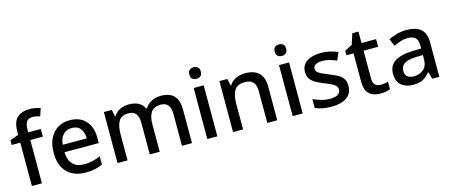

<svg xmlns="http://www.w3.org/2000/svg" viewBox="-48 -1451 4589 1960"><g transform="rotate(-15 2246.5 -470.5)"><path d="M346 -551H213V-93H107V-551H16V-601L107 -634V-668Q107 -771 154.5 -814.5Q202 -858 287 -858Q322 -858 351 -852Q380 -846 400 -839L373 -758Q356 -763 335.5 -767.5Q315 -772 292 -772Q213 -772 213 -667V-632H346Z M652 -642Q758 -642 819 -576.5Q880 -511 880 -398V-340H518Q520 -257 561.5 -213Q603 -169 678 -169Q730 -169 770.5 -178.5Q811 -188 854 -207V-119Q813 -101 772 -92Q731 -83 674 -83Q595 -83 535.5 -114Q476 -145 442.5 -206.5Q409 -268 409 -358Q409 -449 439.5 -512Q470 -575 524.5 -608.5Q579 -642 652 -642ZM652 -560Q595 -560 560.5 -523Q526 -486 520 -418H774Q773 -481 743.5 -520.5Q714 -560 652 -560Z M1616 -642Q1707 -642 1753 -595Q1799 -548 1799 -444V-93H1693V-430Q1693 -555 1592 -555Q1520 -555 1489 -510.5Q1458 -466 1458 -383V-93H1353V-430Q1353 -555 1251 -555Q1175 -555 1146.5 -506Q1118 -457 1118 -365V-93H1012V-632H1096L1111 -560H1117Q1141 -602 1184 -622Q1227 -642 1275 -642Q1400 -642 1439 -555H1447Q1473 -600 1519 -621Q1565 -642 1616 -642Z M2015 -837Q2039 -837 2057 -823Q2075 -809 2075 -776Q2075 -744 2057 -729.5Q2039 -715 2015 -715Q1989 -715 1971.5 -729.5Q1954 -744 1954 -776Q1954 -809 1971.5 -823Q1989 -837 2015 -837ZM2067 -632V-93H1961V-632Z M2506 -642Q2600 -642 2650 -595Q2700 -548 2700 -444V-93H2595V-429Q2595 -555 2484 -555Q2401 -555 2370 -506Q2339 -457 2339 -365V-93H2233V-632H2317L2332 -560H2338Q2364 -602 2409.5 -622Q2455 -642 2506 -642Z M2917 -837Q2941 -837 2959 -823Q2977 -809 2977 -776Q2977 -744 2959 -729.5Q2941 -715 2917 -715Q2891 -715 2873.5 -729.5Q2856 -744 2856 -776Q2856 -809 2873.5 -823Q2891 -837 2917 -837ZM2969 -632V-93H2863V-632Z M3493 -245Q3493 -166 3435 -124.5Q3377 -83 3274 -83Q3217 -83 3176.5 -91.5Q3136 -100 3102 -116V-209Q3137 -192 3184.5 -178.5Q3232 -165 3277 -165Q3337 -165 3363.5 -184Q3390 -203 3390 -235Q3390 -253 3380 -267.5Q3370 -282 3342.5 -297.5Q3315 -313 3262 -333Q3210 -354 3174.5 -374.5Q3139 -395 3120 -423.5Q3101 -452 3101 -497Q3101 -567 3157.5 -604.5Q3214 -642 3307 -642Q3356 -642 3399.5 -632Q3443 -622 3484 -604L3449 -523Q3414 -538 3377 -548.5Q3340 -559 3302 -559Q3254 -559 3229 -544Q3204 -529 3204 -502Q3204 -483 3216 -469Q3228 -455 3256.5 -441Q3285 -427 3335 -407Q3385 -388 3420.5 -368Q3456 -348 3474.5 -319Q3493 -290 3493 -245Z M3813 -169Q3834 -169 3856 -172.5Q3878 -176 3894 -182V-102Q3876 -94 3847.5 -88.5Q3819 -83 3790 -83Q3746 -83 3709 -98Q3672 -113 3650.5 -150Q3629 -187 3629 -253V-551H3554V-599L3633 -639L3670 -753H3735V-632H3889V-551H3735V-255Q3735 -211 3756.5 -190Q3778 -169 3813 -169Z M4211 -642Q4312 -642 4362.5 -597.5Q4413 -553 4413 -458V-93H4338L4317 -168H4313Q4278 -124 4239.5 -103.5Q4201 -83 4133 -83Q4060 -83 4012 -122.5Q3964 -162 3964 -246Q3964 -328 4026 -371Q4088 -414 4217 -418L4309 -421V-451Q4309 -510 4282 -534.5Q4255 -559 4206 -559Q4165 -559 4127 -547Q4089 -535 4054 -518L4020 -595Q4058 -615 4107.5 -628.5Q4157 -642 4211 -642ZM4236 -350Q4144 -346 4108.5 -319.5Q4073 -293 4073 -245Q4073 -203 4098 -184Q4123 -165 4163 -165Q4225 -165 4266.5 -200Q4308 -235 4308 -305V-352Z"/></g></svg>

Font: Noto Sans Telugu UI Medium
Style: Regular
Weight: 500
Designer: Jelle Bosma - Monotype Design Team
Foundry: Monotype Imaging Inc.
Version: Version 2.005; ttfautohint (v1.8.4.7-5d5b)